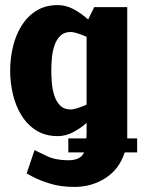

<svg xmlns="http://www.w3.org/2000/svg" viewBox="-20 -528 563 756"><path d="M258 -402Q232 -402 216.5 -386Q201 -370 193.5 -346Q186 -322 184 -296Q182 -270 182 -250Q182 -229 184 -203Q186 -177 193.5 -153Q201 -129 216.5 -113Q232 -97 258 -97Q269 -97 286 -102.5Q303 -108 321 -116V-383Q303 -391 286 -396.5Q269 -402 258 -402ZM116 63Q130 70 164.5 86.5Q199 103 249 103Q298 103 311 72H249V17H320Q321 6 321 -7Q321 -20 321 -35V-44Q296 -22 267 -7Q238 8 208 8Q159 8 123.5 -14Q88 -36 65 -73Q42 -110 31 -156Q20 -202 20 -250Q20 -298 31 -344Q42 -390 65 -427Q88 -464 123.5 -486Q159 -508 208 -508Q240 -508 270.5 -491.5Q301 -475 327 -451L351 -500H481V2Q481 10 481 17H520V72H471Q450 138 395.5 173Q341 208 274 208H273Q218 208 175.5 194.5Q133 181 109 168Q85 155 85 155Z"/></svg>

Font: Epunda Sans ExtraBold
Style: Regular
Weight: 800
Designer: Simon Atzbach
Foundry: typofactur
Version: Version 2.204; ttfautohint (v1.8.4.7-5d5b)